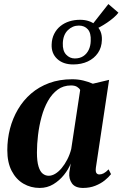

<svg xmlns="http://www.w3.org/2000/svg" viewBox="-20 -915 604 946"><path d="M452.5 -89.5Q450 -69.5 455 -62.5Q460 -55.5 469.5 -55.5Q480 -55.5 491 -61.2Q502 -67 515 -80.5L527 -57Q515.5 -42 496 -26.2Q476.5 -10.5 449.5 0.2Q422.5 11 389 11Q350.5 11 334.5 -11.5Q318.5 -34 321.5 -65L328.5 -109.5Q317.5 -81 295.2 -53.2Q273 -25.5 242.8 -7.2Q212.5 11 175.5 11Q131.5 11 95.2 -10.2Q59 -31.5 37.5 -73Q16 -114.5 16 -175Q16 -229.5 29.2 -280.8Q42.5 -332 68.5 -376.2Q94.5 -420.5 133 -453.8Q171.5 -487 222.2 -505.8Q273 -524.5 335.5 -524.5Q365 -524.5 390.5 -518.2Q416 -512 437.5 -502.5L517.5 -521.5ZM375 -471.5Q371 -480 359.8 -487Q348.5 -494 330 -494Q292 -494 264 -473.2Q236 -452.5 216.2 -417.5Q196.5 -382.5 184.8 -339.2Q173 -296 167.5 -250.5Q162 -205 162 -164Q162 -120 169.8 -94.8Q177.5 -69.5 190.8 -59.2Q204 -49 220 -49Q236 -49 252.5 -59Q269 -69 284 -87Q299 -105 311.5 -129.2Q324 -153.5 331 -181ZM340.5 -597.5Q291 -597.5 261.8 -624.8Q232.5 -652 234.5 -696.5Q235.5 -725.5 247 -748.2Q258.5 -771 277.8 -786.5Q297 -802 321.8 -809.8Q346.5 -817.5 374.5 -817.5Q423 -817.5 453.5 -790.2Q484 -763 482 -718Q481 -681 462.5 -654Q444 -627 412.5 -612.2Q381 -597.5 340.5 -597.5ZM348.5 -627Q373 -627 390.2 -638.2Q407.5 -649.5 417 -669.2Q426.5 -689 427 -713.5Q429 -752 412.8 -770.5Q396.5 -789 368.5 -789Q337.5 -789 314.2 -766.2Q291 -743.5 289.5 -702.5Q288 -665 305.8 -646Q323.5 -627 348.5 -627ZM435 -763.5 420.5 -776 514 -895 563.5 -852.5Q554.5 -840.5 540 -828Q525.5 -815.5 507.8 -803.5Q490 -791.5 472.5 -782Q455 -772.5 439.5 -766Z"/></svg>

Font: Merriweather 120pt
Style: Bold Italic
Weight: 700
Italic angle: -7.8°
Version: Version 2.101